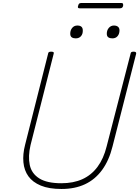

<svg xmlns="http://www.w3.org/2000/svg" viewBox="-20 -1232 922 1271"><path d="M387 19Q304 19 250 -3.5Q196 -26 168 -65Q140 -104 135 -157.5Q130 -211 146 -273L298 -875Q299 -883 303 -886.5Q307 -890 319 -890Q330 -890 334 -886.5Q338 -883 335 -875L182 -271Q165 -197 177 -140Q189 -83 240 -51Q291 -19 386 -19Q466 -19 525.5 -46Q585 -73 625.5 -127.5Q666 -182 686 -263L844 -875Q845 -883 849 -886.5Q853 -890 865 -890Q885 -890 881 -875L725 -263Q702 -170 656 -107Q610 -44 543 -12.5Q476 19 387 19ZM481 -978Q465 -978 455 -985Q445 -992 445 -1009Q445 -1032 458 -1047.5Q471 -1063 492 -1063Q510 -1063 519 -1055Q528 -1047 528 -1031Q529 -1008 516.5 -993Q504 -978 481 -978ZM724 -978Q707 -978 697 -985Q687 -992 687 -1009Q687 -1032 700.5 -1047.5Q714 -1063 734 -1063Q751 -1063 761 -1055Q771 -1047 771 -1031Q771 -1008 758.5 -993Q746 -978 724 -978ZM507 -1177Q499 -1177 496.5 -1181Q494 -1185 497 -1193Q499 -1203 503.5 -1207.5Q508 -1212 517 -1212H784Q792 -1212 794 -1207.5Q796 -1203 795 -1193Q793 -1185 788 -1181Q783 -1177 774 -1177Z"/></svg>

Font: Playwrite IS Thin
Style: Regular
Weight: 250
Designer: Veronika Burian, José Scaglione
Foundry: TypeTogether
Version: Version 1.002